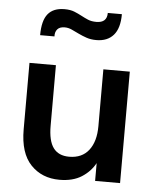

<svg xmlns="http://www.w3.org/2000/svg" viewBox="-51 -722 628 774"><g transform="rotate(5 263.5 -335.5)"><path d="M218 8Q147 8 102 -39Q57 -86 57 -182V-451H164V-206Q164 -145 185 -116.5Q206 -88 249 -88Q301 -88 328.5 -123.5Q356 -159 356 -221V-451H463V0H362V-72Q343 -37 307.5 -14.5Q272 8 218 8ZM317 -566Q295 -566 277.5 -572Q260 -578 244.5 -585.5Q229 -593 215 -599.5Q201 -606 186 -606Q166 -606 156.5 -595Q147 -584 148 -566H90Q90 -625 112 -652Q134 -679 179 -679Q203 -679 219 -672.5Q235 -666 249 -658.5Q263 -651 277 -645Q291 -639 311 -639Q354 -639 354 -679H411Q411 -622 386.5 -594Q362 -566 317 -566Z"/></g></svg>

Font: Tilda Sans Semibold
Style: Regular
Weight: 600
Designer: ParaType Ltd
Foundry: ParaType Ltd
Version: Version 1.009